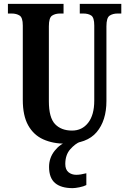

<svg xmlns="http://www.w3.org/2000/svg" viewBox="-20 -734 648 994"><path d="M320 10Q254 10 204 -12.5Q154 -35 126 -85Q98 -135 98 -217V-602Q98 -643 81.5 -653.5Q65 -664 40 -664H21V-714H309V-664H291Q266 -664 249.5 -653Q233 -642 233 -598V-210Q233 -125 265 -91.5Q297 -58 353 -58Q405 -58 436.5 -98.5Q468 -139 468 -213V-602Q468 -643 452.5 -653.5Q437 -664 411 -664H393V-714H608V-664H589Q564 -664 547.5 -653Q531 -642 531 -598V-211Q531 -110 480.5 -50Q430 10 320 10ZM356 240Q296 240 265 213.5Q234 187 234 130Q234 83 263 46.5Q292 10 329 0H395Q369 10 343.5 39Q318 68 318 115Q318 144 334.5 157.5Q351 171 375 171Q396 171 427 163V224Q414 231 391.5 235.5Q369 240 356 240Z"/></svg>

Font: Noto Serif Hebrew ExtraCondensed
Style: Bold
Weight: 700
Width: 2
Designer: Monotype Design Team
Foundry: Monotype Imaging Inc.
Version: Version 2.004; ttfautohint (v1.8.4.7-5d5b)